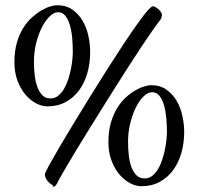

<svg xmlns="http://www.w3.org/2000/svg" viewBox="-20 -707 760 735"><path d="M600.1 -648.9Q599.1 -643.6 597.7 -638.7Q596.2 -633.8 592.8 -629.9Q581.1 -615.2 563 -589.1Q544.9 -563 522.2 -529.1Q499.5 -495.1 473.9 -455.1Q448.2 -415 421.4 -372.6Q394.5 -330.1 367.7 -287.1Q340.8 -244.1 316.2 -204.3Q291.5 -164.6 270.3 -129.4Q249 -94.2 233.4 -67.6Q217.8 -41 208.7 -24.7Q199.7 -8.3 199.2 -5.9Q196.8 -2 194.8 1Q192.4 3.4 189.9 5.6Q187.5 7.8 185.1 7.8Q182.6 7.8 182.4 7.3Q182.1 6.8 182.1 5.9V2Q173.8 -2.4 167.5 -8.3Q162.1 -13.7 157.2 -21.2Q152.3 -28.8 151.9 -40Q152.3 -45.4 166.7 -72Q181.2 -98.6 205.1 -139.4Q229 -180.2 260 -231.4Q291 -282.7 324.7 -336.9Q358.4 -391.1 392.3 -444.6Q426.3 -498 456.3 -543.2Q486.3 -588.4 510.3 -621.6Q534.2 -654.8 546.9 -668.9Q553.7 -675.8 557.9 -679.4Q562 -683.1 567.9 -683.1Q569.8 -682.6 575.2 -679.7Q580.6 -676.8 585.9 -672.1Q591.3 -667.5 595.7 -661.4Q600.1 -655.3 600.1 -648.9ZM325.2 -507.8Q325.2 -466.3 314.7 -428.5Q304.2 -390.6 283.4 -362.1Q262.7 -333.5 231.9 -316.7Q201.2 -299.8 161.1 -299.8Q140.6 -299.8 118.4 -311.3Q96.2 -322.8 77.6 -344.5Q59.1 -366.2 47.1 -397.7Q35.2 -429.2 35.2 -469.2Q35.2 -510.7 44.4 -543Q53.7 -575.2 68.6 -599.4Q83.5 -623.5 102.1 -640.1Q120.6 -656.7 138.7 -667.2Q156.7 -677.7 172.6 -682.4Q188.5 -687 198.2 -687Q232.9 -687 257.1 -670.2Q281.2 -653.3 296.4 -627.2Q311.5 -601.1 318.4 -569.3Q325.2 -537.6 325.2 -507.8ZM202.1 -660.2Q186.5 -660.2 170.2 -644.3Q153.8 -628.4 140.4 -602.3Q127 -576.2 118.4 -542Q109.9 -507.8 109.9 -471.2Q109.9 -443.4 113 -417.7Q116.2 -392.1 123.5 -372.8Q130.9 -353.5 142.8 -341.8Q154.8 -330.1 172.9 -330.1Q190.4 -330.1 203.6 -341.1Q216.8 -352.1 226.3 -368.9Q235.8 -385.7 242.2 -406.5Q248.5 -427.2 252.2 -446.8Q255.9 -466.3 257.3 -482.2Q258.8 -498 258.8 -505.9Q258.8 -531.7 256.6 -559.1Q254.4 -586.4 248 -608.9Q241.7 -631.3 230.7 -645.8Q219.7 -660.2 202.1 -660.2ZM685.1 -202.1Q685.1 -160.2 674.6 -122.6Q664.1 -85 643.3 -56.4Q622.6 -27.8 591.8 -11Q561 5.9 521 5.9Q500.5 5.9 478.3 -5.6Q456.1 -17.1 437.5 -38.8Q418.9 -60.5 407 -92Q395 -123.5 395 -163.1Q395 -204.6 404.3 -236.8Q413.6 -269 428.5 -293.2Q443.4 -317.4 461.9 -334.2Q480.5 -351.1 498.5 -361.3Q516.6 -371.6 532.5 -376.2Q548.3 -380.9 558.1 -380.9Q592.8 -380.9 616.9 -364Q641.1 -347.2 656.2 -321Q671.4 -294.9 678.2 -263.2Q685.1 -231.4 685.1 -202.1ZM562 -354Q546.4 -354 530 -338.4Q513.7 -322.8 500.5 -296.4Q487.3 -270 478.8 -235.8Q470.2 -201.7 470.2 -165Q470.2 -137.2 473.1 -111.6Q476.1 -85.9 483.4 -66.7Q490.7 -47.4 502.9 -35.6Q515.1 -23.9 533.2 -23.9Q550.8 -23.9 564 -34.9Q577.1 -45.9 586.7 -62.7Q596.2 -79.6 602.5 -100.3Q608.9 -121.1 612.5 -140.6Q616.2 -160.2 617.7 -176.3Q619.1 -192.4 619.1 -200.2Q619.1 -226.1 616.7 -253.4Q614.3 -280.8 608.2 -303Q602.1 -325.2 590.8 -339.6Q579.6 -354 562 -354Z"/></svg>

Font: Oregano
Style: Regular
Weight: 400
Version: Version 1.000